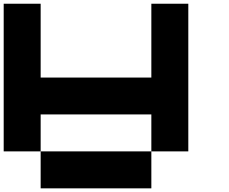

<svg xmlns="http://www.w3.org/2000/svg" viewBox="-20 -820 1240 1040"><path d="M200.2 200.2V0H799.8V200.2ZM200.2 -200.2V0H0V-799.8H200.2V-399.9H799.8V-799.8H1000V0H799.8V-200.2Z"/></svg>

Font: QuinqueFive
Style: Regular
Weight: 400
Monospace: yes
Designer: GGBotNet
Foundry: GGBotNet
Version: 1.1